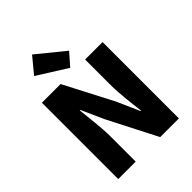

<svg xmlns="http://www.w3.org/2000/svg" viewBox="-279 -1175 1323 1323"><g transform="rotate(-45 382.0 -513.5)"><path d="M86 0H256V-247C256 -337 241 -439 233 -522H238L311 -359L495 0H677V-744H507V-498C507 -409 521 -302 531 -223H526L453 -388L268 -744H86ZM394 -776 472 -865 273 -1027 178 -912Z"/></g></svg>

Font: Noto Sans CJK JP Black
Style: Regular
Weight: 900
Designer: Ryoko NISHIZUKA (kana & ideographs); Paul D. Hunt (Latin, Greek & Cyrillic); Wenlong ZHANG (bopomofo); Sandoll Communica
Foundry: Adobe Systems Incorporated
Version: Version 1.004;PS 1.004;hotconv 1.0.82;makeotf.lib2.5.63406